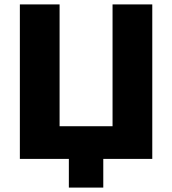

<svg xmlns="http://www.w3.org/2000/svg" viewBox="-20 -720 780 870"><path d="M70 0H670V-700H490V-148H250V-700H70ZM292 -15V130H448V-15Z"/></svg>

Font: Golos Text VF
Style: Regular
Weight: 400
Designer: A.Korolkova, Vitaly Kuzmin
Foundry: ParaType Ltd
Version: Version 2.003